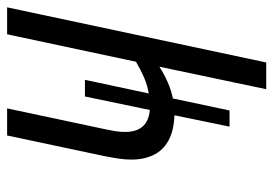

<svg xmlns="http://www.w3.org/2000/svg" viewBox="-132 -622 754 529"><g transform="rotate(-90 244.5 -357.0)"><path d="M263.7 0 325.7 -294.4Q304.7 -280.8 282 -271Q259.3 -261.2 238.3 -257.3L205.1 -101.1H160.6L191.9 -252.9Q149.4 -254.4 122.3 -269.3Q95.2 -284.2 82.5 -310.5Q69.8 -336.9 69.8 -372.1Q69.8 -389.2 72.8 -408.4Q75.7 -427.7 79.6 -446.8L136.2 -713.9H210.9L154.3 -447.8Q150.4 -429.7 148.2 -416Q146 -402.3 146 -388.7Q146 -357.4 161.1 -340.3Q176.3 -323.2 206.5 -320.8L243.7 -499.5H289.6L252 -323.7Q275.9 -327.6 297.4 -337.2Q318.8 -346.7 339.4 -358.9L415 -713.9H489.3L337.4 0Z"/></g></svg>

Font: Open Sans Condensed
Style: Italic
Weight: 400
Width: 3
Italic angle: -12°
Designer: Monotype Design Team
Foundry: Monotype Imaging Inc.
Version: Version 3.000